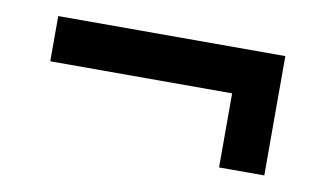

<svg xmlns="http://www.w3.org/2000/svg" viewBox="-40 -549 672 393"><g transform="rotate(10 296.0 -352.0)"><path d="M54 -382V-476H526V-228H432V-382Z"/></g></svg>

Font: 42dot Sans Light
Style: Bold
Weight: 700
Version: Version 1.000